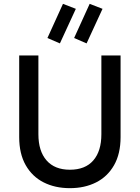

<svg xmlns="http://www.w3.org/2000/svg" viewBox="-20 -970 728 1000"><path d="M344 10Q267 10 207.5 -20Q148 -50 114 -109.5Q80 -169 80 -256V-681H180V-271Q180 -183 222.5 -134.5Q265 -86 344 -86Q424 -86 466 -134.5Q508 -183 508 -271V-681H608V-256Q608 -169 574 -109.5Q540 -50 480.5 -20Q421 10 344 10ZM292 -744 227 -772 308 -950 375 -924ZM431 -744 366 -772 447 -950 514 -924Z"/></svg>

Font: Gabarito
Style: Regular
Weight: 400
Designer: Leandro Assis / Alvaro Franca / Felipe Casaprima
Foundry: Naipe Foundry
Version: Version 1.000